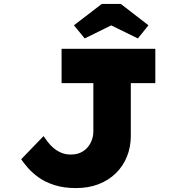

<svg xmlns="http://www.w3.org/2000/svg" viewBox="-20 -949 887 979"><path d="M367 10Q306 10 258.5 -5Q211 -20 177.5 -44Q144 -68 122 -93.5Q100 -119 88 -137L202 -255Q211 -242 223 -226Q235 -210 251.5 -195.5Q268 -181 290.5 -171Q313 -161 341 -161Q377 -161 402.5 -177Q428 -193 442 -220.5Q456 -248 456 -280V-525H294V-700H772V-525H647V-256Q647 -199 627 -150Q607 -101 570.5 -65.5Q534 -30 483 -10Q432 10 367 10ZM412 -753 357 -820 499 -929H596L737 -820L683 -753L532 -827H562Z"/></svg>

Font: Lexend Peta ExtraBold
Style: Regular
Weight: 800
Version: Version 1.007